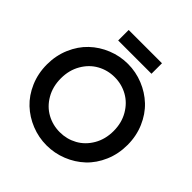

<svg xmlns="http://www.w3.org/2000/svg" viewBox="-228 -1026 1199 1199"><g transform="rotate(45 371.0 -426.5)"><path d="M371.1 9.8Q300.8 9.8 236.3 -16.1Q171.9 -42 122.8 -88.1Q73.7 -134.3 44.4 -202.4Q15.1 -270.5 15.1 -350.1Q15.1 -428.7 44.4 -496.8Q73.7 -564.9 122.6 -611.3Q171.4 -657.7 236.1 -683.8Q300.8 -710 371.1 -710Q440.9 -710 505.6 -683.8Q570.3 -657.7 619.4 -611.3Q668.5 -564.9 697.8 -496.8Q727.1 -428.7 727.1 -350.1Q727.1 -270.5 697.8 -202.4Q668.5 -134.3 619.4 -88.1Q570.3 -42 505.6 -16.1Q440.9 9.8 371.1 9.8ZM138.2 -350.1Q138.2 -277.3 170.7 -221.2Q203.1 -165 255.9 -136Q308.6 -106.9 371.1 -106.9Q433.1 -106.9 485.8 -136Q538.6 -165 571.3 -221.2Q604 -277.3 604 -350.1Q604 -421.9 571.3 -478Q538.6 -534.2 485.8 -563.5Q433.1 -592.8 371.1 -592.8Q308.6 -592.8 255.9 -563.5Q203.1 -534.2 170.7 -478Q138.2 -421.9 138.2 -350.1ZM224.1 -770V-862.8H518.1V-770Z"/></g></svg>

Font: Cakra Normal
Style: Regular
Weight: 400
Designer: Lucia Kollert, Vojtech Kollert
Foundry: OoM Type
Version: Version 1.000;Glyphs 3.1.1 (3148)